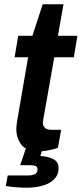

<svg xmlns="http://www.w3.org/2000/svg" viewBox="-20 -693 381 895"><path d="M166 12Q102 12 79 -19Q56 -50 56 -92Q56 -100 57 -108Q58 -116 59 -124L111 -426H48L65 -526H131L179 -673H276L250 -526H341L324 -426H233L184 -149Q183 -146 181.5 -135Q180 -124 180 -122Q180 -106 189.5 -97Q199 -88 218 -88H265L250 -4Q240 0 225.5 3.5Q211 7 195.5 9.5Q180 12 166 12ZM107 182Q82 182 55.5 180Q29 178 7 174L16 125H107Q130 125 142.5 119Q155 113 155 95Q155 86 147 81.5Q139 77 118 77H74L104 -11H182L168 34Q203 36 228 48.5Q253 61 253 90Q253 119 237.5 137Q222 155 199 165Q176 175 151 178.5Q126 182 107 182Z"/></svg>

Font: Archivo Variable SemiBold
Style: Italic
Weight: 600
Italic angle: -10°
Designer: Hector Gatti
Foundry: Omnibus-Type
Version: Version 2.001